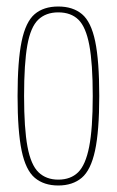

<svg xmlns="http://www.w3.org/2000/svg" viewBox="-20 -560 358 590"><path d="M34 -265Q34 -373 46.5 -433Q59 -493 86.5 -516.5Q114 -540 159 -540Q204 -540 232 -516.5Q260 -493 272.5 -433Q285 -373 285 -265Q285 -157 272 -97Q259 -37 231 -13.5Q203 10 159 10Q115 10 87 -13.5Q59 -37 46.5 -97Q34 -157 34 -265ZM54 -265Q54 -165 64.5 -109Q75 -53 98.5 -30.5Q122 -8 159 -8Q197 -8 220 -30.5Q243 -53 254 -109Q265 -165 265 -265Q265 -365 254.5 -421Q244 -477 221 -499.5Q198 -522 159 -522Q121 -522 97.5 -499.5Q74 -477 64 -421Q54 -365 54 -265Z"/></svg>

Font: Georama Condensed Thin
Style: Regular
Weight: 100
Width: 3
Designer: Jean-Baptiste Levee
Foundry: Production Type
Version: Version 1.000